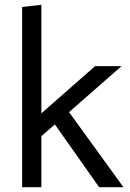

<svg xmlns="http://www.w3.org/2000/svg" viewBox="-20 -778 541 798"><path d="M72 -749 152 -758V-307L375 -503H485L267 -312L493 0H392L208 -261L152 -212V0H72Z"/></svg>

Font: Actor
Style: Regular
Weight: 400
Designer: Thomas Junold
Foundry: Thomas Junold
Version: Version 1.001